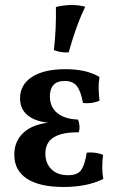

<svg xmlns="http://www.w3.org/2000/svg" viewBox="-20 -740 468 766"><path d="M234 6Q138 6 87.5 -27Q37 -60 37 -123Q37 -183 82.5 -218Q128 -253 215 -253V-248Q138 -248 99 -273.5Q60 -299 60 -348Q60 -402 107.5 -433Q155 -464 241 -464Q281 -464 314 -457Q347 -450 377 -433Q373 -410 373.5 -386.5Q374 -363 377 -338Q363 -332 345.5 -329.5Q328 -327 311 -329Q303 -375 287 -396Q271 -417 238 -417Q208 -417 193.5 -401Q179 -385 179 -356Q179 -313 208.5 -289Q238 -265 291 -263Q296 -252 297 -237.5Q298 -223 294 -212Q229 -213 195 -192.5Q161 -172 161 -127Q161 -89 185 -65Q209 -41 252 -41Q290 -41 304.5 -62.5Q319 -84 326 -131Q342 -133 360 -130.5Q378 -128 391 -122Q388 -96 388 -72.5Q388 -49 392 -26Q357 -9 317.5 -1.5Q278 6 234 6ZM254 -531Q236 -530 222.5 -532.5Q209 -535 195 -540Q200 -583 202 -628Q204 -673 203 -712Q219 -716 234.5 -718Q250 -720 266 -720Q296 -720 320 -713Q299 -669 283.5 -625Q268 -581 254 -531Z"/></svg>

Font: Vollkorn SemiBold
Style: Regular
Weight: 600
Designer: Friedrich Althausen
Foundry: Friedrich Althausen
Version: Version 5.000